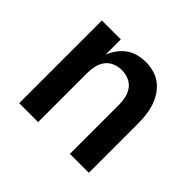

<svg xmlns="http://www.w3.org/2000/svg" viewBox="-127 -691 854 854"><g transform="rotate(45 300.0 -264.0)"><path d="M81 0V-520H200V-424Q209 -447 223.5 -467Q238 -487 258 -501.5Q278 -516 302 -522Q326 -528 350 -528Q376 -528 401.5 -521Q427 -514 447.5 -498Q468 -482 482.5 -459.5Q497 -437 505 -412.5Q513 -388 516 -362Q519 -336 519 -310V0H400V-310Q400 -332 395 -353.5Q390 -375 377 -392.5Q364 -410 343 -418.5Q322 -427 300 -427Q278 -427 257 -418.5Q236 -410 223 -392.5Q210 -375 205 -353.5Q200 -332 200 -310V0Z"/></g></svg>

Font: Iosevka Extended
Style: Bold
Weight: 700
Width: 7
Monospace: yes
Designer: Belleve Invis
Foundry: Belleve Invis
Version: Version 32.5.0; ttfautohint (v1.8.4)